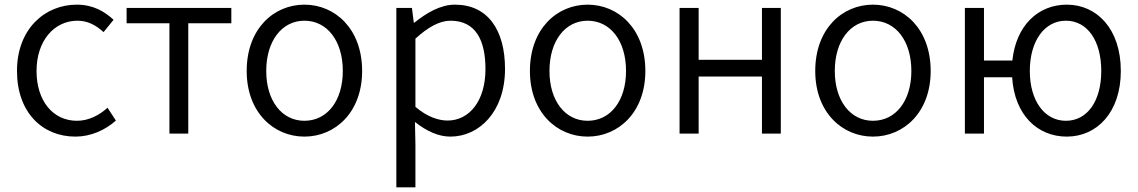

<svg xmlns="http://www.w3.org/2000/svg" viewBox="-20 -574 4889 825"><path d="M304 13C369 13 431 -14 478 -56L442 -111C408 -80 362 -55 311 -55C207 -55 137 -141 137 -269C137 -398 212 -485 313 -485C358 -485 393 -465 425 -436L468 -489C430 -524 381 -554 310 -554C173 -554 53 -450 53 -269C53 -91 162 13 304 13Z M708 0H789V-474H974V-540H524V-474H708Z M1288 13C1420 13 1536 -91 1536 -269C1536 -450 1420 -554 1288 -554C1156 -554 1040 -450 1040 -269C1040 -91 1156 13 1288 13ZM1288 -55C1191 -55 1124 -141 1124 -269C1124 -398 1191 -485 1288 -485C1386 -485 1453 -398 1453 -269C1453 -141 1386 -55 1288 -55Z M1683 231H1765V45L1763 -50C1813 -10 1865 13 1915 13C2039 13 2150 -94 2150 -278C2150 -445 2076 -554 1935 -554C1871 -554 1811 -517 1761 -477H1758L1750 -540H1683ZM1903 -56C1866 -56 1816 -71 1765 -115V-408C1820 -458 1869 -485 1916 -485C2024 -485 2066 -401 2066 -277C2066 -141 1997 -56 1903 -56Z M2505 13C2637 13 2753 -91 2753 -269C2753 -450 2637 -554 2505 -554C2373 -554 2257 -450 2257 -269C2257 -91 2373 13 2505 13ZM2505 -55C2408 -55 2341 -141 2341 -269C2341 -398 2408 -485 2505 -485C2603 -485 2670 -398 2670 -269C2670 -141 2603 -55 2505 -55Z M2900 0H2982V-245H3254V0H3335V-540H3254V-317H2982V-540H2900Z M3731 13C3863 13 3979 -91 3979 -269C3979 -450 3863 -554 3731 -554C3599 -554 3483 -450 3483 -269C3483 -91 3599 13 3731 13ZM3731 -55C3634 -55 3567 -141 3567 -269C3567 -398 3634 -485 3731 -485C3829 -485 3896 -398 3896 -269C3896 -141 3829 -55 3731 -55Z M4560 -55C4468 -55 4405 -141 4405 -269C4405 -398 4468 -485 4560 -485C4653 -485 4712 -398 4712 -269C4712 -141 4653 -55 4560 -55ZM4564 13C4693 13 4796 -91 4796 -269C4796 -450 4693 -554 4564 -554C4442 -554 4346 -466 4330 -314H4208V-540H4126V0H4208V-242H4329C4339 -81 4437 13 4564 13Z"/></svg>

Font: Noto Sans CJK SC DemiLight
Style: Regular
Weight: 350
Designer: Ryoko NISHIZUKA 西塚涼子 (kana, bopomofo & ideographs); Paul D. Hunt (Latin, Greek & Cyrillic); Sandoll Communications 산돌커뮤니
Foundry: Adobe
Version: Version 2.004;hotconv 1.0.118;makeotfexe 2.5.65603